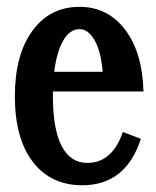

<svg xmlns="http://www.w3.org/2000/svg" viewBox="-20 -529 462 567"><path d="M237.8 -47.9Q311.5 -47.9 342.8 -139.2L396 -119.1Q351.6 18.1 223.1 18.1Q129.9 18.1 76.9 -51Q23.9 -120.1 23.9 -245.1Q23.9 -366.7 75.4 -437.7Q127 -508.8 214.8 -508.8Q297.9 -508.8 349.1 -441.9Q400.4 -375 403.8 -258.8H136.2V-245.1Q136.2 -147.5 162.1 -97.7Q188 -47.9 237.8 -47.9ZM214.8 -442.9Q186.5 -442.9 167 -409.7Q147.5 -376.5 140.1 -316.9H283.2Q278.3 -377 259.5 -409.9Q240.7 -442.9 214.8 -442.9Z"/></svg>

Font: Margherita Bold
Style: Regular
Weight: 700
Designer: James Puckett
Foundry: Dunwich Type Founders
Version: Version 1.008;hotconv 1.0.109;makeotfexe 2.5.65596